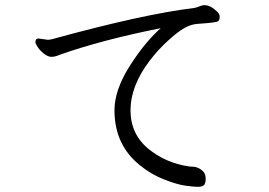

<svg xmlns="http://www.w3.org/2000/svg" viewBox="-20 -709 1040 743"><path d="M129 -560 165 -555Q170 -555 180 -557Q537 -655 731 -678Q741 -680 749.5 -683.5Q758 -687 767 -689H771Q794 -689 818 -666Q829 -657 830 -647V-642Q830 -627 818.5 -624.5Q807 -622 787 -620Q767 -618 743.5 -616.5Q720 -615 694.5 -601Q669 -587 630.5 -552Q592 -517 559 -474Q485 -376 485 -282Q485 -188 558 -130Q614 -86 684 -70Q710 -64 726 -64Q742 -64 759 -52Q776 -40 776 -18.5Q776 3 768 8.5Q760 14 745 14Q730 14 697.5 9.5Q665 5 615 -14.5Q565 -34 522 -69Q423 -148 423 -282Q423 -360 481 -452Q539 -544 602 -600Q372 -554 211 -497Q193 -489 179.5 -489Q166 -489 151 -500.5Q136 -512 126.5 -526Q117 -540 117 -546Q117 -560 129 -560Z"/></svg>

Font: LXGW WenKai Mono Lite
Style: Regular
Weight: 400
Monospace: yes
Designer: LXGW / Fontworks Inc.
Foundry: LXGW / Fontworks Inc.
Version: Version 1.520; June 14, 2025